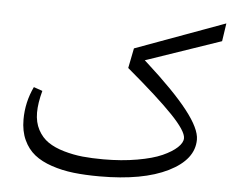

<svg xmlns="http://www.w3.org/2000/svg" viewBox="-50 -743 1001 801"><g transform="rotate(5 451.0 -342.0)"><path d="M549.8 -491.7Q669.9 -383.3 728 -309.1Q786.1 -234.9 786.1 -189Q786.1 -105.5 680.9 -53.2Q575.7 -1 395 -1Q334 -1 285.4 -6.6Q236.8 -12.2 193.4 -26.9Q149.9 -41.5 120.8 -64.7Q91.8 -87.9 75 -124.5Q58.1 -161.1 58.1 -210Q58.1 -282.7 89.4 -348.1L126 -335.4Q111.8 -283.2 111.8 -243.7Q111.8 -202.6 128.4 -171.6Q145 -140.6 171.9 -122.3Q198.7 -104 238.3 -92.5Q277.8 -81.1 317.1 -77.1Q356.4 -73.2 404.3 -73.2Q481 -73.2 545.4 -84.5Q609.9 -95.7 649.2 -113.3Q688.5 -130.9 710.2 -151.1Q731.9 -171.4 731.9 -190.4Q731.9 -220.2 669.2 -285.6Q606.4 -351.1 474.6 -461.9L491.2 -545.4L864.3 -682.1Q864.7 -682.1 865.5 -682.4Q866.2 -682.6 866.2 -682.6Q866.2 -681.6 865.7 -679.2L855 -607.4L552.2 -503.9L540.5 -500Z"/></g></svg>

Font: Sahel Light FD
Style: Light-FD
Weight: 300
Foundry: Saber Rastikerdar (saber.rastikerdar@gmail.com)
Version: Version 3.3.0